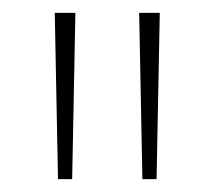

<svg xmlns="http://www.w3.org/2000/svg" viewBox="-20 -734 333 298"><path d="M97 -714 92 -456H70L65 -714ZM228 -714 223 -456H201L196 -714Z"/></svg>

Font: Noto Sans Lao Looped UI ExCd Thin
Style: Regular
Weight: 100
Width: 2
Designer: Mark Frömberg, Ben Mitchell
Foundry: The Fontpad Ltd
Version: Version 1.001